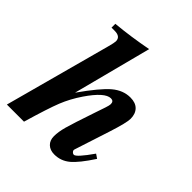

<svg xmlns="http://www.w3.org/2000/svg" viewBox="-208 -825 960 960"><g transform="rotate(45 271.5 -345.0)"><path d="M476 -142 498 -127Q448 -50 412.5 -20.5Q377 9 331 9Q301 9 283 -8Q265 -25 265 -55Q265 -85 276 -125Q287 -165 326 -280L346 -339Q353 -360 353 -369Q353 -390 333 -390Q291 -390 227 -296Q191 -243 169 -188Q147 -133 108 0H-13L139 -562Q149 -599 149 -609Q149 -642 107 -642H85V-669Q184 -678 294 -699L186 -283Q260 -388 304 -425Q348 -462 399 -462Q436 -462 455.5 -442Q475 -422 475 -387Q475 -359 446 -269L387 -87Q384 -79 384 -75Q384 -70 389.5 -64.5Q395 -59 401 -59Q418 -59 476 -142Z"/></g></svg>

Font: STIX MathJax Main
Style: Bold Italic
Weight: 700
Italic angle: -16.33°
Designer: MicroPress Inc., with final additions and corrections provided by Coen Hoffman, Elsevier (retired)
Version: Version 1.1.1